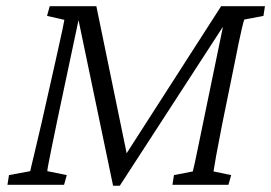

<svg xmlns="http://www.w3.org/2000/svg" viewBox="-20 -593 870 616"><path d="M139.6 -573.2H289.1L388.7 -89.8H378.9L689.5 -573.2H830.1L825.2 -542L763.7 -530.3Q761.7 -525.4 756.3 -502.9Q751 -480.5 745.1 -452.1Q739.3 -423.8 734.4 -398.4L692.4 -192.4Q679.7 -127.9 673.3 -92.3Q667 -56.6 665 -43L721.7 -31.2L712.9 0H533.2L538.1 -31.2L598.6 -43Q600.6 -50.8 605.5 -72.8Q610.4 -94.7 616.2 -124Q622.1 -153.3 627.9 -180.7L703.1 -544.9H719.7L364.3 2.9H342.8L228.5 -544.9H235.4L165 -212.9Q152.3 -151.4 145 -115.7Q137.7 -80.1 134.8 -64Q131.8 -47.9 131.8 -43.9L194.3 -31.2L185.5 0H3.9L8.8 -31.2L77.1 -43.9Q79.1 -54.7 87.9 -90.3Q96.7 -126 113.3 -198.2L158.2 -397.5Q164.1 -425.8 172.9 -463.9Q181.6 -502 186.5 -529.3L130.9 -542Z"/></svg>

Font: Crimson Pro ExtraLight
Style: Italic
Weight: 250
Italic angle: -12°
Designer: Jacques Le Bailly
Foundry: Baron von Fonthausen
Version: Version 1.003